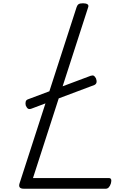

<svg xmlns="http://www.w3.org/2000/svg" viewBox="-20 -1150 797 1170"><path d="M125 0Q89 0 99 -32L447 -1107Q451 -1119 459 -1124.5Q467 -1130 486 -1130Q504 -1130 513 -1124Q522 -1118 517 -1105L181 -65H643Q654 -65 657 -57Q660 -49 656 -33Q651 -17 643 -8.5Q635 0 625 0ZM172 -488Q158 -483 150.5 -488Q143 -493 137 -507Q134 -519 136.5 -530Q139 -541 151 -545L532 -688Q545 -692 551.5 -688.5Q558 -685 565 -672Q576 -642 555 -632Z"/></svg>

Font: Playwrite CU Light
Style: Regular
Weight: 300
Designer: Veronika Burian, José Scaglione
Foundry: TypeTogether
Version: Version 1.002